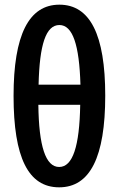

<svg xmlns="http://www.w3.org/2000/svg" viewBox="-20 -791 507 821"><path d="M430 -382C430 -643 365 -771 234 -771C103 -771 38 -641 38 -381C38 -117 101 10 233 10C365 10 430 -119 430 -382ZM234 -684C291 -684 319 -599 324 -429H145C149 -600 176 -684 234 -684ZM233 -77C175 -77 146 -166 144 -343H323C320 -165 291 -77 233 -77Z"/></svg>

Font: Noto Sans Display Condensed Medium
Style: Regular
Weight: 500
Width: 3
Designer: Monotype Design Team
Foundry: Monotype Imaging Inc.
Version: Version 1.900